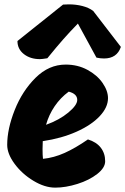

<svg xmlns="http://www.w3.org/2000/svg" viewBox="-20 -860 574 880"><path d="M534 -645Q516 -592 457 -592Q439 -592 422 -596L337 -752Q300 -714 270 -680Q240 -646 197 -593Q173 -589 163 -589Q119 -589 89.5 -612Q60 -635 60 -672L269 -839Q278 -840 296 -840Q328 -840 357.5 -832.5Q387 -825 407 -810ZM13 -196Q13 -269 47.5 -356Q82 -443 143 -503.5Q204 -564 281 -564Q336 -564 380.5 -540Q425 -516 450 -480Q475 -444 475 -410Q475 -368 437 -327.5Q399 -287 331 -256.5Q263 -226 176 -213Q175 -201 175 -177Q175 -147 177 -132Q227 -137 276 -159Q325 -181 383 -221Q422 -209 442 -183Q462 -157 462 -121Q462 -91 425.5 -62.5Q389 -34 335 -17Q281 0 233 0Q185 0 133 -31.5Q81 -63 47 -109Q13 -155 13 -196ZM334 -402Q334 -430 295 -440Q257 -412 230.5 -373Q204 -334 191 -288Q252 -310 293 -344Q334 -378 334 -402Z"/></svg>

Font: Mogra
Style: Regular
Weight: 400
Designer: Lipi Raval
Foundry: Lipi Raval
Version: Version 1.002;PS 1.002;hotconv 1.0.88;makeotf.lib2.5.647800;